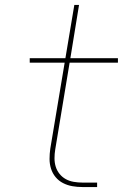

<svg xmlns="http://www.w3.org/2000/svg" viewBox="-20 -755 540 775"><path d="M313 0Q292 0 272 -3.5Q252 -7 234.5 -16Q217 -25 204.5 -40Q192 -55 186 -74Q180 -93 180 -113.5Q180 -134 183 -155L241 -502H100V-520H244L280 -735H299L264 -520H456V-502H261L203 -152Q200 -134 200 -116Q200 -98 205 -82Q210 -66 220.5 -53Q231 -40 245.5 -32Q260 -24 277.5 -21Q295 -18 313 -18H372V0Z"/></svg>

Font: Iosevka SS04 Thin Oblique
Style: Regular
Weight: 100
Italic angle: -9°
Monospace: yes
Designer: Belleve Invis
Foundry: Belleve Invis
Version: Version 19.0.0; ttfautohint (v1.8.4)